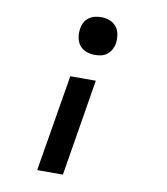

<svg xmlns="http://www.w3.org/2000/svg" viewBox="-83 -608 766 882"><g transform="rotate(10 300.0 -166.5)"><path d="M318 -362Q297 -362 277.5 -369.5Q258 -377 246.5 -392.5Q235 -408 231.5 -429Q228 -450 232 -471Q234 -486 241.5 -499.5Q249 -513 261.5 -522Q274 -531 289 -534.5Q304 -538 318 -538Q339 -538 358.5 -530.5Q378 -523 390 -507Q402 -491 405 -470.5Q408 -450 405 -429Q402 -414 394.5 -400.5Q387 -387 374.5 -377.5Q362 -368 347.5 -365Q333 -362 318 -362ZM150 205 225 -246H344L270 205Z"/></g></svg>

Font: Iosevka Slab Extended Oblique
Style: Bold
Weight: 700
Width: 7
Italic angle: -9°
Monospace: yes
Designer: Belleve Invis
Foundry: Belleve Invis
Version: Version 11.1.1; ttfautohint (v1.8.3)